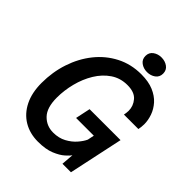

<svg xmlns="http://www.w3.org/2000/svg" viewBox="-252 -1053 1206 1206"><g transform="rotate(45 351.0 -450.0)"><path d="M296 11Q223.5 11 168.2 -22Q113 -55 82 -117.2Q51 -179.5 51 -266.5Q51 -363 79.8 -449.8Q108.5 -536.5 162 -603.5Q215.5 -670.5 290.2 -709.2Q365 -748 456.5 -748Q520.5 -748 565.2 -729Q610 -710 637.8 -678.8Q665.5 -647.5 678.2 -610.8Q691 -574 691 -539Q691 -528 689.5 -513.5Q688 -499 686 -491.5H557.5Q559 -498 560.5 -509.2Q562 -520.5 562 -529Q562 -572 533.5 -605.2Q505 -638.5 442.5 -638.5Q380 -638.5 331.8 -605.8Q283.5 -573 250.5 -518.8Q217.5 -464.5 200.8 -399Q184 -333.5 184 -268.5Q184 -179.5 224 -138.2Q264 -97 323 -97Q372.5 -97 410.2 -117.5Q448 -138 472.8 -166.8Q497.5 -195.5 508.5 -220L517.5 -264H360L381 -363H656L578.5 0H503L509.5 -82Q502 -70 477.2 -47.8Q452.5 -25.5 408 -7.2Q363.5 11 296 11ZM471 -782.5Q439.5 -782.5 416 -799.8Q392.5 -817 392.5 -847.5Q392.5 -878.5 416 -895.5Q439.5 -912.5 471 -912.5Q503 -912.5 526.5 -895.5Q550 -878.5 550 -847.5Q550 -816.5 526.5 -799.5Q503 -782.5 471 -782.5Z"/></g></svg>

Font: Epilogue SemiBold
Style: Italic
Weight: 600
Italic angle: -12°
Designer: Tyler Finck
Foundry: Etcetera Type Co
Version: Version 2.111; ttfautohint (v1.8.3)